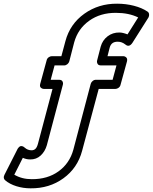

<svg xmlns="http://www.w3.org/2000/svg" viewBox="-339 -797 831 1045"><path d="M-314.9 154.8 -245.1 17.1Q-244.6 15.6 -243.4 13.4Q-242.2 11.2 -238.3 6.6Q-234.4 2 -230 -0.5Q-225.6 -2.9 -218.5 -1.5Q-211.4 0 -204.1 6.8Q-188.5 21 -167 21Q-154.8 21 -146.5 13.4Q-138.2 5.9 -132.8 -13.2L-53.2 -313H-99.1Q-108.9 -313 -116.5 -319.6Q-124 -326.2 -120.1 -340.8L-85 -469.2Q-83 -478.5 -74.5 -484.9Q-65.9 -491.2 -57.1 -491.2H-4.9L17.1 -573.2Q42 -666.5 119.9 -722.2Q197.8 -777.8 298.8 -776.9Q346.2 -776.9 389.9 -765.6Q433.6 -754.4 463.9 -733.9Q471.2 -729 472.4 -719.7Q473.6 -710.4 469.2 -702.1L381.8 -564Q363.8 -537.1 342.8 -555.2Q324.2 -569.8 303.2 -569.8Q266.6 -571.3 257.8 -537.1L246.1 -491.2H331.1Q340.8 -491.2 348.1 -484.4Q355.5 -477.5 352.1 -462.9L316.9 -335Q314.9 -325.7 306.4 -319.3Q297.9 -313 289.1 -313H198.2L107.9 23.9Q83 117.7 6.3 173.3Q-70.3 229 -172.9 228Q-212.4 228 -249.5 216.6Q-286.6 205.1 -311 184.1Q-323.7 172.9 -314.9 154.8ZM-261.2 153.8Q-220.2 178.2 -166 178.2Q-80.1 178.7 -20.3 135.5Q39.6 92.3 60.1 18.1L154.8 -340.8Q157.2 -349.6 165.3 -356.2Q173.3 -362.8 183.1 -362.8H273.9L294.9 -440.9H210.9Q196.3 -440.9 191.7 -450.2Q187 -459.5 189.9 -469.2L209 -543Q218.8 -578.1 246.6 -599.4Q274.4 -620.6 311 -620.1Q328.6 -620.1 355 -609.9L413.1 -702.1Q362.3 -727.1 292 -727.1Q207.5 -727.5 146.5 -684.1Q85.4 -640.6 64.9 -566.9L38.1 -462.9Q35.6 -454.1 27.6 -447.5Q19.5 -440.9 9.8 -440.9H-42L-63 -362.8H-18.1Q-3.4 -362.8 1.2 -353.8Q5.9 -344.7 2.9 -335L-84 -6.8Q-93.8 27.3 -117.4 49.3Q-141.1 71.3 -174.8 70.8Q-195.3 70.8 -214.8 62Z"/></svg>

Font: Trueno ExtraBold Outline
Style: Italic
Weight: 800
Width: 6
Designer: Julieta Ulanovsky
Foundry: Julieta Ulanovsky
Version: Version 3.001b | FøM Fix